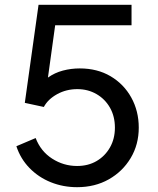

<svg xmlns="http://www.w3.org/2000/svg" viewBox="-20 -765 656 797"><path d="M300 12Q242 12 191 -8.5Q140 -29 102.5 -67.5Q65 -106 48 -158L128 -192Q149 -137 196.5 -106.5Q244 -76 300 -76Q346 -76 381 -96.5Q416 -117 436.5 -153Q457 -189 457 -235Q457 -282 436.5 -318Q416 -354 380.5 -374.5Q345 -395 301 -395Q255 -395 217 -374Q179 -353 162 -321L83 -338L140 -745H526V-660H209L179 -443Q207 -463 241 -472Q275 -481 311 -481Q384 -481 439 -448.5Q494 -416 525 -360Q556 -304 556 -235Q556 -165 522.5 -109Q489 -53 431.5 -20.5Q374 12 300 12Z"/></svg>

Font: Pitagon Sans Text Medium
Style: Regular
Weight: 500
Designer: Travis Tran
Foundry: Pitagon
Version: Version 1.000; ttfautohint (v1.8.4.7-5d5b);gftools[0.9.26]